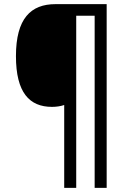

<svg xmlns="http://www.w3.org/2000/svg" viewBox="-20 -780 632 927"><path d="M495 127V-760H248C129 -760 57 -691 57 -509C57 -333 122 -264 231 -264C251 -264 273 -267 290 -273V127H348V-704H437V127Z"/></svg>

Font: Noto Sans Bengali UI SemiCondensed
Style: Regular
Weight: 400
Width: 4
Designer: Jelle Bosma - Monotype Design Team
Foundry: Monotype Imaging Inc.
Version: Version 2.003